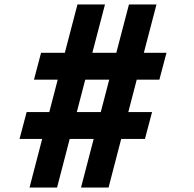

<svg xmlns="http://www.w3.org/2000/svg" viewBox="-20 -845 873 865"><path d="M294 -219H402L345 0H469L526 -219H633L665 -340H558L596 -486H698L730 -607H628L685 -825H561L504 -607H396L453 -825H329L272 -607H165L133 -486H240L202 -340H100L68 -219H170L113 0H237ZM434 -340H326L364 -486H472Z"/></svg>

Font: Hussar Techniczny
Style: Bold 
Weight: 700
Foundry: Cannot Into Space Fonts
Version: Version 0.77